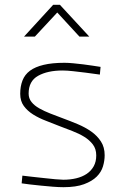

<svg xmlns="http://www.w3.org/2000/svg" viewBox="-20 -770 523 798"><path d="M395 -460Q364 -464 336 -468Q311 -471 285 -474Q259 -477 240 -477Q178 -477 138.5 -455Q99 -433 99 -381Q99 -361 111 -346Q123 -331 143.5 -319.5Q164 -308 189.5 -298Q215 -288 242 -278Q272 -267 303 -254Q334 -241 359 -223.5Q384 -206 399.5 -182Q415 -158 415 -125Q415 -102 408 -78.5Q401 -55 382 -36Q363 -17 329.5 -4.5Q296 8 244 8Q224 8 199.5 6Q175 4 150 1.5Q125 -1 103.5 -3.5Q82 -6 70 -8L73 -40Q87 -38 111.5 -35.5Q136 -33 162 -30Q188 -27 210.5 -25Q233 -23 243 -23Q272 -23 297 -29Q322 -35 340.5 -47.5Q359 -60 369.5 -79Q380 -98 380 -124Q380 -151 366 -169.5Q352 -188 330 -201.5Q308 -215 280.5 -225.5Q253 -236 227 -246Q200 -257 171 -268Q142 -279 118 -294Q94 -309 79 -329.5Q64 -350 64 -380Q64 -411 73.5 -435.5Q83 -460 104.5 -476Q126 -492 161.5 -500.5Q197 -509 248 -509Q264 -509 284.5 -507Q305 -505 326 -502.5Q347 -500 365.5 -497Q384 -494 398 -492ZM201 -750H229L351 -618H310L218 -718L125 -618H80Z"/></svg>

Font: Panefresco 1wt
Style: Regular
Weight: 250
Version: Version 1.000